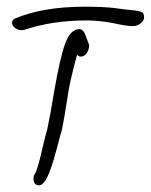

<svg xmlns="http://www.w3.org/2000/svg" viewBox="-20 -538 450 573"><path d="M16 -470Q16 -477 23 -482Q107 -518 233 -518Q287 -518 322 -514Q356 -509 381 -507Q402 -504 406 -500Q410 -495 410 -486Q410 -477 400 -468.5Q390 -460 375 -460Q358 -460 318 -469Q276 -477 238 -477Q136 -477 53 -449L49 -448H45Q33 -448 24.5 -455Q16 -462 16 -470ZM80 -5Q80 -15 87 -24Q96 -48 105 -89Q117 -140 121 -152L131 -203L142 -267Q159 -365 174.5 -408Q190 -451 217 -451Q227 -451 233 -438L246 -404Q246 -383 231 -372Q227 -369 221 -369Q215 -369 210 -375Q187 -290 182 -251Q172 -186 165 -151Q161 -140 156 -119L147 -86Q121 15 97 15Q80 15 80 -5Z"/></svg>

Font: Bad Script
Style: Regular
Weight: 400
Italic angle: -10°
Designer: Roman Shchyukin (Gaslight Type Foundry), Cyreal (Charset Expansion)
Foundry: Gaslight
Version: Version 2.000